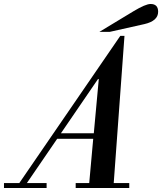

<svg xmlns="http://www.w3.org/2000/svg" viewBox="-111 -944 814 964"><path d="M123 -25V0H-91V-25H-14L493 -764H514L460 -25H538V0H269V-25H337L357 -247H176L24 -25ZM385 -547H381L195 -275H360ZM614 -823 440 -784H388L560 -888Q620 -924 645 -924Q683 -924 683 -885Q683 -839 614 -823Z"/></svg>

Font: Libre Bodoni
Style: Italic
Weight: 400
Italic angle: -13°
Designer: Pablo Impallari, Rodrigo Fuenzalida
Foundry: Pablo Impallari, Rodrigo Fuenzalida
Version: Version 1.001